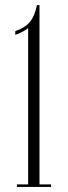

<svg xmlns="http://www.w3.org/2000/svg" viewBox="-20 -741 270 761"><path d="M47 0V-10H91.5V-630.5Q88.5 -625.5 70.2 -615.8Q52 -606 40.5 -603V-617.5Q79.5 -631 98.8 -654.5Q118 -678 126.5 -721H136.5V-10H182.5V0Z"/></svg>

Font: Imbue 100pt ExtraLight
Style: Regular
Weight: 200
Designer: Tyler Finck
Foundry: Etcetera Type Company
Version: Version 1.102; ttfautohint (v1.8.3)